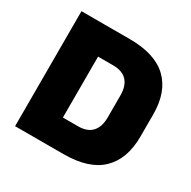

<svg xmlns="http://www.w3.org/2000/svg" viewBox="-145 -782 921 924"><g transform="rotate(30 316.0 -319.5)"><path d="M179.5 0V-151H314Q366 -151 391.5 -179Q417 -207 417 -259V-382Q417 -434 391.5 -461.8Q366 -489.5 314 -489.5H179.5V-639H320.5Q461 -639 530.2 -572.8Q599.5 -506.5 599.5 -382V-258.5Q599.5 -133.5 530.5 -66.8Q461.5 0 320.5 0ZM52 0V-639H230.5V0Z"/></g></svg>

Font: Anek Latin ExtraBold
Style: Regular
Weight: 800
Designer: Yesha Goshar
Foundry: Ek Type
Version: Version 1.003